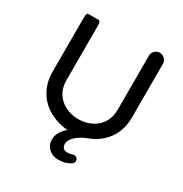

<svg xmlns="http://www.w3.org/2000/svg" viewBox="-202 -845 1144 1201"><g transform="rotate(30 370.0 -244.5)"><path d="M291.5 116.2Q291.5 58.6 346.2 15.1Q283.7 10.3 231 -15.6Q163.1 -46.4 123.3 -108.9Q83.5 -171.4 83.5 -255.9V-641.6Q83.5 -665 87.9 -673.3Q90.8 -679.2 96.7 -679.2H171.9Q177.7 -679.2 180.7 -673.3Q185.1 -665 185.1 -641.6V-252.9Q185.1 -194.8 211.4 -157.2Q219.7 -145 224.6 -139.4Q229.5 -133.8 233.9 -129.4Q252.9 -110.4 278.3 -98.1Q320.8 -77.6 369.9 -77.6Q418.9 -77.6 461.4 -97.7Q505.9 -118.7 530.5 -158.7Q555.2 -198.7 555.2 -252.9V-641.6Q555.2 -663.1 570.1 -678Q585 -692.9 605.7 -692.9Q626.5 -692.9 641.6 -677.7Q656.7 -662.6 656.7 -641.6V-255.9Q656.7 -163.1 609.9 -98.4Q563 -33.7 484.4 -4.9Q439.5 11.7 406.7 40.5Q375.5 68.8 375.5 96.7Q375.5 116.7 385.7 127Q396 137.2 418.9 137.2Q434.6 137.2 454.6 130.4L461.4 129.4H461.9Q474.1 129.4 481.9 137.2Q489.7 145 489.7 156.7Q489.7 170.9 476.6 180.2Q439.9 204.6 388.7 204.6Q344.7 204.6 315.4 175.3Q291.5 151.4 291.5 116.2ZM451.7 131.8Q451.7 131.8 451.7 131.8Z"/></g></svg>

Font: YuPearl-Medium
Style: Medium
Weight: 500
Designer: Max Yao
Foundry: Max-Everyday
Version: Version 1.011; ttfautohint (v1.8.3)